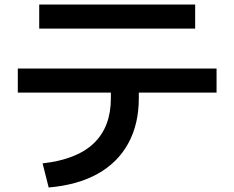

<svg xmlns="http://www.w3.org/2000/svg" viewBox="-20 -776 1040 852"><path d="M169 -51Q321 -68 396.5 -140.5Q472 -213 472 -340V-365H59V-472H941V-365H596V-340Q596 -225 549 -139.5Q502 -54 413 -4.5Q324 45 196 56ZM154 -649V-756H846V-649Z"/></svg>

Font: M PLUS 1 Code SemiBold
Style: Regular
Weight: 600
Designer: Coji Morishita
Foundry: UNDERFOREST DESIGN
Version: Version 1.005